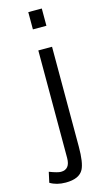

<svg xmlns="http://www.w3.org/2000/svg" viewBox="-136 -700 485 892"><g transform="rotate(-15 106.0 -254.0)"><path d="M100 -576V-659H165V-576ZM99 -475H165V6Q165 82 149 113Q129 151 64 151Q20 151 -11 132L0 82Q39 97 55 97Q99 97 99 42Z"/></g></svg>

Font: Pavanam
Style: Regular
Weight: 400
Designer: Tharique Azeez
Foundry: Tharique Azeez
Version: Version 1.86; ttfautohint (v1.3) -l 8 -r 50 -G 200 -x 14 -D 